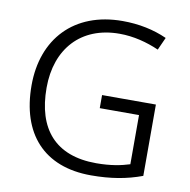

<svg xmlns="http://www.w3.org/2000/svg" viewBox="-81 -806 888 896"><g transform="rotate(10 362.5 -357.5)"><path d="M394 -368V-306H580V-73C539 -60 490 -50 422 -50C228 -50 133 -162 133 -357C133 -541 242 -664 425 -664C492 -664 556 -647 613 -622L640 -682C578 -710 507 -725 429 -725C198 -725 62 -575 62 -356C62 -128 183 10 408 10C501 10 576 -3 649 -30V-368Z"/></g></svg>

Font: Noto Sans Syriac Light
Style: Regular
Weight: 300
Designer: Patrick Giasson and the Monotype Design Team
Foundry: Monotype Imaging Inc.
Version: Version 3.000